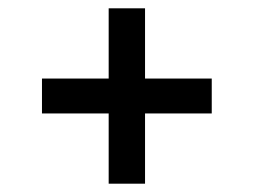

<svg xmlns="http://www.w3.org/2000/svg" viewBox="-20 -611 610 462"><path d="M241.5 -169V-338H81V-422H241.5V-591H329V-422H489.5V-338H329V-169Z"/></svg>

Font: Encode Sans Expanded Medium
Style: Regular
Weight: 500
Width: 7
Designer: Multiple Designers
Foundry: Impallari Type
Version: Version 3.000; ttfautohint (v1.8.3) -l 8 -r 50 -G 200 -x 14 